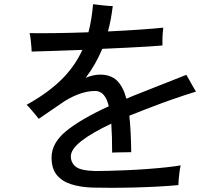

<svg xmlns="http://www.w3.org/2000/svg" viewBox="-20 -850 1040 916"><path d="M421 45Q365 43 321 29.5Q277 16 251.5 -14.5Q226 -45 226 -98Q226 -168 296 -225Q366 -282 499 -343Q482 -416 434 -416Q395 -416 352 -399.5Q309 -383 270 -355Q249 -341 220 -321Q191 -301 165 -283Q159 -291 148 -304Q137 -317 126 -330Q115 -343 107 -350Q208 -406 272.5 -469.5Q337 -533 373 -612Q297 -609 232.5 -607Q168 -605 131 -604Q131 -613 129.5 -629.5Q128 -646 126 -664Q124 -682 121 -692Q167 -691 242.5 -692Q318 -693 402 -696Q410 -727 415.5 -760.5Q421 -794 424 -830Q440 -828 470 -824.5Q500 -821 518 -821Q514 -789 508.5 -759Q503 -729 495 -700Q579 -704 650.5 -709Q722 -714 759 -718Q758 -709 756.5 -692.5Q755 -676 755 -659Q755 -642 755 -633Q731 -631 686.5 -628Q642 -625 585.5 -622.5Q529 -620 468 -617Q436 -541 389 -479Q406 -486 423.5 -490Q441 -494 458 -494Q508 -494 537.5 -466Q567 -438 583 -379Q615 -393 650 -406.5Q685 -420 722 -435Q770 -454 811 -470Q852 -486 869 -493Q874 -485 883 -468.5Q892 -452 901 -436.5Q910 -421 915 -413Q897 -408 867.5 -398Q838 -388 807 -377.5Q776 -367 752 -358Q709 -342 670.5 -327Q632 -312 597 -298Q605 -226 606 -124Q596 -124 578 -123.5Q560 -123 542.5 -123Q525 -123 515 -122Q515 -162 514 -196.5Q513 -231 511 -260Q419 -217 368.5 -177.5Q318 -138 318 -104Q318 -74 341 -55Q364 -36 435 -34Q459 -34 498.5 -35Q538 -36 585 -38Q632 -40 680 -43.5Q728 -47 770.5 -51.5Q813 -56 842 -61Q839 -49 836.5 -30.5Q834 -12 832.5 5.5Q831 23 831 33Q790 37 735 40Q680 43 621.5 44.5Q563 46 510 46Q457 46 421 45Z"/></svg>

Font: Zen Kaku Gothic Antique Medium
Style: Regular
Weight: 500
Designer: Yoshimichi Ohira
Foundry: Positype
Version: Version 1.002